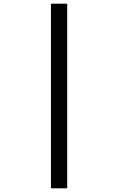

<svg xmlns="http://www.w3.org/2000/svg" viewBox="-20 -770 640 1040"><path d="M256 250V-750H344V250Z"/></svg>

Font: Source Code Pro Medium
Style: Regular
Weight: 500
Monospace: yes
Designer: Paul D. Hunt, Teo Tuominen
Foundry: Adobe Systems Incorporated
Version: Version 2.030;PS 1.000;hotconv 16.6.51;makeotf.lib2.5.65220